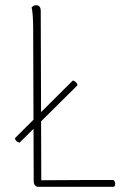

<svg xmlns="http://www.w3.org/2000/svg" viewBox="-20 -715 496 735"><path d="M37 -186 259 -407Q273 -403 277 -389L55 -169Q40 -172 37 -186ZM136 -673 138 -25Q184 -25 229.5 -25.5Q275 -26 321 -26Q367 -26 413 -26Q417 -25 419 -20.5Q421 -16 421 -11.5Q421 -7 419.5 -3.5Q418 0 413 0H126Q118 0 113.5 -6Q109 -12 109 -22L107 -600Q107 -630 105.5 -652.5Q104 -675 101 -687Q104 -690 108 -692.5Q112 -695 119 -695Q127 -695 131.5 -689.5Q136 -684 136 -673Z"/></svg>

Font: Arima Thin
Style: Regular
Weight: 100
Designer: Joana Correia and Natanael Gama
Foundry: NDISCOVER
Version: Version 1.101;gftools[0.9.23]